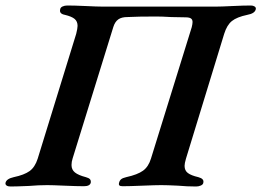

<svg xmlns="http://www.w3.org/2000/svg" viewBox="-54 -674 950 698"><path d="M-34 -9Q-31 -24 -4 -30Q34 -38 53.5 -52Q73 -66 83 -97L223 -551Q228 -571 228 -580Q228 -596 217.5 -605Q207 -614 182 -620Q160 -624 165 -641Q166 -647 173.5 -650.5Q181 -654 191 -654Q215 -654 259 -652Q299 -650 318 -650H524H732Q750 -650 790 -652Q832 -654 858 -654Q866 -654 871.5 -650.5Q877 -647 876 -641Q873 -625 845 -620Q807 -612 789 -597.5Q771 -583 761 -551L622 -97Q617 -80 617 -71Q617 -54 629 -45Q641 -36 667 -30Q678 -27 682.5 -22Q687 -17 685 -9Q684 -3 676 0.5Q668 4 659 4Q626 4 593 1Q553 -1 532 -1Q512 -1 464 1Q416 3 392 3Q383 3 380 0Q377 -3 379 -10Q381 -18 386.5 -22.5Q392 -27 405 -30Q446 -39 466 -53.5Q486 -68 495 -98L643 -575Q646 -587 646 -594Q646 -603 640 -607Q634 -611 620 -611L568 -612Q534 -614 514 -614Q447 -614 409 -612Q388 -612 376 -603.5Q364 -595 358 -576L210 -98Q206 -86 206 -74Q206 -57 218.5 -47Q231 -37 258 -30Q269 -27 273 -22.5Q277 -18 276 -10Q273 3 251 3Q226 3 180 1Q136 -1 118 -1Q86 -1 51 2Q5 4 -16 4Q-25 4 -30 0.5Q-35 -3 -34 -9Z"/></svg>

Font: EB Garamond SemiBold
Style: Italic
Weight: 600
Italic angle: -17.2°
Designer: Georg Duffner and Octavio Pardo
Foundry: Georg Duffner
Version: Version 1.000